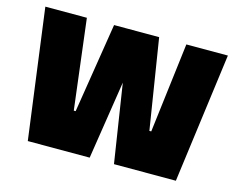

<svg xmlns="http://www.w3.org/2000/svg" viewBox="-90 -759 1108 893"><g transform="rotate(15 464.5 -312.5)"><path d="M25 -625H225L278 -192H287L356 -625H503L406 0H108ZM904 -625 821 0H523L426 -625H573L642 -192H651L704 -625Z"/></g></svg>

Font: Changa ExtraBold
Style: Regular
Weight: 800
Designer: Eduardo Rodriguez Tunni
Foundry: Eduardo Rodriguez Tunni
Version: Version 3.002; ttfautohint (v1.8.2)